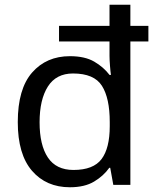

<svg xmlns="http://www.w3.org/2000/svg" viewBox="-20 -780 657 810"><path d="M275 10Q175 10 115 -59.5Q55 -129 55 -265Q55 -405 115.5 -474Q176 -543 275 -543Q338 -543 377.5 -520Q417 -497 442 -464H448Q446 -477 444 -502.5Q442 -528 442 -544V-605H229V-671H442V-760H530V-671H606V-605H530V0H458L445 -72H441Q417 -38 377 -14Q337 10 275 10ZM290 -63Q374 -63 408.5 -109Q443 -155 443 -248V-265Q443 -366 410 -418Q377 -470 288 -470Q217 -470 182 -415Q147 -360 147 -264Q147 -168 182 -115.5Q217 -63 290 -63Z"/></svg>

Font: Noto Sans Sundanese
Style: Regular
Weight: 400
Designer: Monotype Design Team (Regular), Sérgio L. Martins (other weights)
Foundry: Monotype Imaging Inc.
Version: Version 2.003